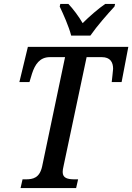

<svg xmlns="http://www.w3.org/2000/svg" viewBox="-20 -951 669 971"><path d="M340 -771H437C471 -820 524 -880 559 -918L562 -931H512C478 -908 431 -867 398 -834C379 -867 349 -907 326 -931H285L282 -918C300 -880 328 -818 340 -771ZM84 0H365L375 -44H359C322 -44 297 -50 297 -81C297 -88 298 -98 302 -114L418 -662H495C537 -662 552 -637 552 -603C552 -595 546 -549 545 -536H595L629 -714H121L78 -536H129L142 -579C157 -625 181 -662 232 -662H309L193 -109C180 -51 147 -44 110 -44H94Z"/></svg>

Font: Noto Serif Condensed Medium
Style: Italic
Weight: 500
Width: 3
Italic angle: -12°
Designer: Monotype Design Team
Foundry: Monotype Imaging Inc.
Version: Version 2.013